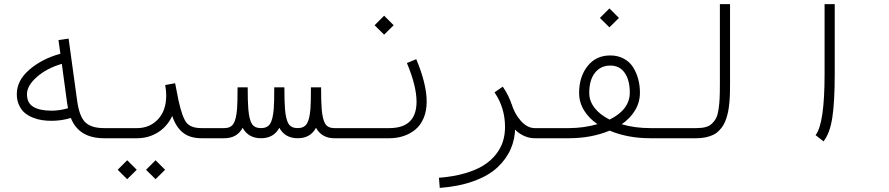

<svg xmlns="http://www.w3.org/2000/svg" viewBox="-20 -666 4282 925"><path d="M481.4 0Q359.9 0 321.3 -97.7Q276.9 -84 228 -84Q204.6 -84 182.9 -87.2Q161.1 -90.3 138.4 -99.4Q115.7 -108.4 99.1 -122.3Q82.5 -136.2 71.8 -159.4Q61 -182.6 61 -212.4Q61 -278.3 121.8 -330.6Q182.6 -382.8 271 -407.2L261.7 -473.1L310.5 -480L351.6 -181.2Q361.8 -106 390.1 -77.6Q418.9 -48.8 481.4 -48.8H530.3V0ZM277.8 -358.4Q204.6 -336.9 157.2 -294.9Q109.9 -252.9 109.9 -212.4Q109.9 -169.4 140.9 -151.1Q171.9 -132.8 228 -132.8Q267.1 -132.8 307.6 -144.5Q305.7 -155.3 302.7 -174.3Z M683.6 151.9 729.5 106 775.4 151.9 729.5 197.3ZM546.9 151.9 592.8 106 638.7 151.9 592.8 197.3ZM530.3 -48.8H640.1Q701.2 -48.8 741 -91.1Q780.8 -133.3 780.8 -206.5Q780.8 -228.5 775.9 -256.3L823.7 -265.1Q834.5 -207.5 839.8 -183.1Q857.9 -100.6 878.7 -74.7Q899.4 -48.8 950.7 -48.8H1060.5V0H950.7Q895.5 0 861.8 -26.6Q828.1 -53.2 809.6 -107.4Q786.1 -56.6 741 -28.3Q695.8 0 640.1 0H530.3Q520 0 512.9 -7.1Q505.9 -14.2 505.9 -24.4Q505.9 -34.7 512.9 -41.7Q520 -48.8 530.3 -48.8Z M1060.5 -48.8Q1090.8 -48.8 1104.2 -69.1Q1117.7 -89.4 1122.1 -141.1Q1124.5 -170.9 1124.5 -245.1H1173.3Q1173.3 -176.3 1176.3 -140.6Q1180.7 -88.9 1193.8 -68.8Q1207 -48.8 1237.3 -48.8Q1267.6 -48.8 1281 -69.1Q1294.4 -89.4 1298.8 -141.1Q1301.3 -170.9 1301.3 -245.1H1350.1Q1350.1 -176.3 1353 -140.6Q1357.4 -88.9 1370.6 -68.8Q1383.8 -48.8 1414.1 -48.8Q1444.3 -48.8 1457.8 -69.1Q1471.2 -89.4 1475.6 -141.1Q1478 -170.9 1478 -245.1H1526.9Q1526.9 -176.3 1529.8 -140.6Q1534.2 -88.9 1547.4 -68.8Q1560.5 -48.8 1590.8 -48.8V0Q1530.3 0 1502.4 -50.3Q1475.6 0 1414.1 0Q1353.5 0 1325.7 -50.3Q1298.8 0 1237.3 0Q1176.8 0 1148.9 -50.3Q1122.1 0 1060.5 0Q1050.3 0 1043.2 -7.1Q1036.1 -14.2 1036.1 -24.4Q1036.1 -34.7 1043.2 -41.7Q1050.3 -48.8 1060.5 -48.8Z M1784.7 -544.4 1830.6 -590.3 1876.5 -544.4 1830.6 -499ZM1590.8 -48.8H1855.5Q1986.8 -48.8 1986.8 -176.3Q1986.8 -251 1940.4 -362.3L1985.4 -380.9Q2035.6 -261.2 2035.6 -176.3Q2035.6 -131.8 2021 -97.2Q2006.3 -62.5 1981 -41.7Q1955.6 -21 1923.8 -10.5Q1892.1 0 1855.5 0H1590.8Q1580.6 0 1573.5 -7.1Q1566.4 -14.2 1566.4 -24.4Q1566.4 -34.7 1573.5 -41.7Q1580.6 -48.8 1590.8 -48.8Z M2651.4 -48.8V0H2556.6Q2531.2 0 2508.3 -9.8Q2485.4 -19.5 2468.3 -34.9Q2451.2 -50.3 2436.8 -70.8Q2422.4 -91.3 2413.1 -111.6Q2403.8 -131.8 2397.5 -152.8L2444.3 -166.5Q2458.5 -118.2 2489.5 -83.5Q2520.5 -48.8 2556.6 -48.8ZM2362.3 -221.2 2402.3 -248.5Q2461.9 -162.6 2461.9 -54.2Q2461.9 2.9 2440.4 52Q2418.9 101.1 2376 140.9Q2333 180.7 2262.2 206.5Q2191.4 232.4 2098.6 239.3L2094.7 190.4Q2164.1 185.1 2219 169.2Q2273.9 153.3 2309.8 130.6Q2345.7 107.9 2369.4 77.6Q2393.1 47.4 2403.1 14.9Q2413.1 -17.6 2413.1 -54.2Q2413.1 -147 2362.3 -221.2Z M2651.4 -48.8H2720.2Q2791.5 -48.8 2858.4 -67.9Q2817.4 -95.7 2793.7 -134.3Q2770 -172.9 2770 -218.3Q2770 -296.4 2810.8 -347.7Q2851.6 -398.9 2919.9 -398.9Q2957 -398.9 2985.6 -383.3Q3014.2 -367.7 3030.5 -341.3Q3046.9 -314.9 3054.9 -284.2Q3063 -253.4 3063 -220.2Q3063 -172.9 3039.3 -134Q3015.6 -95.2 2975.1 -67.4Q3038.1 -48.8 3112.8 -48.8H3181.6V0H3112.8Q3004.9 0 2917 -36.6Q2828.6 0 2720.2 0H2651.4Q2641.1 0 2634 -7.1Q2627 -14.2 2627 -24.4Q2627 -34.7 2634 -41.7Q2641.1 -48.8 2651.4 -48.8ZM2917 -89.8Q3014.2 -138.2 3014.2 -220.2Q3014.2 -278.8 2990 -314.5Q2965.8 -350.1 2919.9 -350.1Q2874 -350.1 2846.4 -315.4Q2818.8 -280.8 2818.8 -218.3Q2818.8 -179.2 2844.7 -146Q2870.6 -112.8 2917 -89.8ZM2870.1 -579.6 2916 -625.5 2961.9 -579.6 2916 -534.2Z M3181.6 -48.8H3334.5Q3360.8 -48.8 3379.4 -53.7Q3397.9 -58.6 3410.6 -71Q3423.3 -83.5 3430.7 -98.4Q3438 -113.3 3441.9 -140.1Q3445.8 -167 3447 -193.4Q3448.2 -219.7 3448.2 -261.7V-646H3497.1V-261.7Q3497.1 -235.4 3496.6 -215.3Q3496.1 -195.3 3493.9 -171.6Q3491.7 -147.9 3488.3 -130.6Q3484.9 -113.3 3478.8 -94.5Q3472.7 -75.7 3464.4 -62.3Q3456.1 -48.8 3443.8 -36.4Q3431.6 -23.9 3416 -16.4Q3400.4 -8.8 3379.9 -4.4Q3359.4 0 3334.5 0H3181.6Q3171.4 0 3164.3 -7.1Q3157.2 -14.2 3157.2 -24.4Q3157.2 -34.7 3164.3 -41.7Q3171.4 -48.8 3181.6 -48.8Z M3947.3 15.1 3909.2 -15.1Q3952.6 -69.8 3952.6 -309.6V-646H4001.5V-309.6Q4001.5 -174.3 3989.7 -98.6Q3978 -22.9 3947.3 15.1Z"/></svg>

Font: AzarMehrMonospaced
Style: SansRegular
Weight: 1
Designer: Amin Abedi
Version: Version 1.00